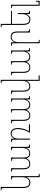

<svg xmlns="http://www.w3.org/2000/svg" viewBox="1952 -2752 1053 4996"><g transform="rotate(-90 2478.0 -253.5)"><path d="M365 253H453V233C399 233 393 228 393 156V-492H305V-472C360 -472 365 -468 365 -392V-202C365 -104 320 -15 226 -15C141 -15 112 -80 112 -182V-760H25V-740C79 -740 84 -736 84 -666V-184C84 -49 132 10 225 10C300 10 336 -30 363 -86H367C366 -61 365 -34 365 -8Z M1067 -492V-472C1124 -472 1127 -467 1127 -397V-201C1127 -104 1084 -18 990 -18C908 -18 877 -69 877 -170V-492H789V-472C845 -472 849 -467 849 -397V-186C849 -93 810 -17 712 -17C631 -17 599 -72 599 -170V-492H510V-472C567 -472 571 -468 571 -399V-172C571 -54 615 7 711 7C788 7 834 -33 855 -92H858C872 -34 906 7 986 7C1051 7 1100 -23 1124 -89H1128L1131 0H1215V-20C1159 -20 1155 -26 1155 -96V-492Z M1503 -501C1441 -501 1403 -475 1372 -411H1369L1366 -492H1278V-472C1337 -472 1342 -467 1342 -398V0H1370V-290C1370 -401 1414 -476 1497 -476C1579 -476 1617 -414 1617 -317C1617 -211 1583 -104 1521 0H1739V-27H1564C1618 -121 1645 -215 1645 -316C1645 -439 1590 -501 1503 -501Z M2327 -492V-472C2384 -472 2387 -467 2387 -397V-201C2387 -104 2344 -18 2250 -18C2168 -18 2137 -69 2137 -170V-492H2049V-472C2105 -472 2109 -467 2109 -397V-186C2109 -93 2070 -17 1972 -17C1891 -17 1859 -72 1859 -170V-492H1770V-472C1827 -472 1831 -468 1831 -399V-172C1831 -54 1875 7 1971 7C2048 7 2094 -33 2115 -92H2118C2132 -34 2166 7 2246 7C2311 7 2360 -23 2384 -89H2388L2391 0H2475V-20C2419 -20 2415 -26 2415 -96V-492Z M2732 10C2807 10 2843 -30 2870 -86H2874C2873 -61 2872 -36 2872 -11V253H3015V225H2900V-760H2812V-740C2867 -740 2872 -736 2872 -660V-202C2872 -104 2827 -15 2733 -15C2648 -15 2619 -80 2619 -182V-492H2532V-472C2586 -472 2591 -468 2591 -398V-184C2591 -49 2639 10 2732 10Z M3576 -492V-472C3633 -472 3636 -467 3636 -397V-201C3636 -104 3593 -18 3499 -18C3417 -18 3386 -69 3386 -170V-492H3298V-472C3354 -472 3358 -467 3358 -397V-186C3358 -93 3319 -17 3221 -17C3140 -17 3108 -72 3108 -170V-492H3019V-472C3076 -472 3080 -468 3080 -399V-172C3080 -54 3124 7 3220 7C3297 7 3343 -33 3364 -92H3367C3381 -34 3415 7 3495 7C3560 7 3609 -23 3633 -89H3637L3640 0H3724V-20C3668 -20 3664 -26 3664 -96V-492Z M4219 -20C4164 -20 4158 -25 4158 -95V-318C4158 -443 4117 -501 4018 -501C3953 -501 3913 -474 3881 -409H3877L3875 -492H3787V-472C3846 -472 3851 -467 3851 -398V253H3939V233C3884 233 3879 229 3879 158V-290C3879 -395 3918 -476 4017 -476C4101 -476 4130 -414 4130 -324V0H4219Z M4637 -317H4609V-202C4609 -104 4564 -15 4470 -15C4385 -15 4356 -80 4356 -182V-467H4696V-492H4356V-760H4269V-740C4323 -740 4328 -736 4328 -666V-184C4328 -49 4376 10 4469 10C4544 10 4579 -30 4606 -86H4610L4613 0H4697V-20C4643 -20 4637 -25 4637 -97Z M4956 153H4934C4934 225 4929 228 4883 228H4853V-492H4765V-472H4784C4820 -472 4825 -466 4825 -428V253H4956Z"/></g></svg>

Font: Noto Serif Armenian SemiCondensed Thin
Style: Regular
Weight: 100
Width: 4
Designer: Monotype Design Team
Foundry: Monotype Imaging Inc.
Version: Version 2.008